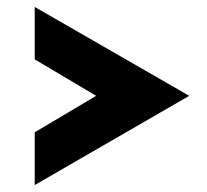

<svg xmlns="http://www.w3.org/2000/svg" viewBox="-20 -519 595 553"><path d="M80 -138 257 -243 80 -348V-499L525 -243L80 14Z"/></svg>

Font: Synthetic
Style: Bold
Weight: 700
Designer: Santiago Orozco
Foundry: Typemade
Version: Version 2.000; ttfautohint (v1.8.4.7-5d5b)